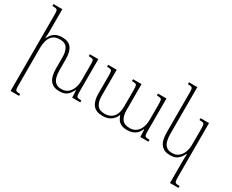

<svg xmlns="http://www.w3.org/2000/svg" viewBox="-137 -1265 2459 2035"><g transform="rotate(30 1092.5 -247.5)"><path d="M735 -95Q735 -62 738.5 -46.5Q742 -31 755.5 -27Q769 -23 798 -23V0H699L695 -89H691Q676 -59 657.5 -36.5Q639 -14 612.5 -2Q586 10 545 10Q470 10 433 -37Q396 -84 396 -184V-320Q396 -387 371 -428.5Q346 -470 279 -470Q224 -470 193.5 -443Q163 -416 151.5 -374Q140 -332 140 -287V170Q140 204 143.5 219Q147 234 160 238Q173 242 202 242V265H98V-665Q98 -699 94.5 -714Q91 -729 76.5 -733Q62 -737 31 -737V-760H140V-490Q140 -469 139 -448Q138 -427 136 -407H141Q168 -462 204 -482Q240 -502 289 -502Q367 -502 402 -456.5Q437 -411 437 -316V-184Q437 -137 447.5 -100Q458 -63 483 -42Q508 -21 553 -21Q601 -21 632 -47Q663 -73 678.5 -114.5Q694 -156 694 -205V-397Q694 -431 691 -446Q688 -461 674.5 -465Q661 -469 631 -469V-492H735Z M1465 -492H1569V-94Q1569 -62 1572.5 -46.5Q1576 -31 1589.5 -27Q1603 -23 1632 -23V0H1533L1529 -91H1524Q1511 -57 1489 -35.5Q1467 -14 1438 -3.5Q1409 7 1374 7Q1329 7 1301 -6.5Q1273 -20 1257.5 -42.5Q1242 -65 1233 -93H1230Q1219 -65 1198 -42Q1177 -19 1146 -6Q1115 7 1072 7Q992 7 955 -39.5Q918 -86 918 -175V-398Q918 -431 914.5 -446Q911 -461 898 -465Q885 -469 855 -469V-492H960V-175Q960 -103 987.5 -63.5Q1015 -24 1079 -24Q1130 -24 1162 -46Q1194 -68 1208.5 -106Q1223 -144 1223 -190V-397Q1223 -431 1219.5 -446Q1216 -461 1203 -465Q1190 -469 1160 -469V-492H1264V-175Q1264 -103 1291.5 -64Q1319 -25 1386 -25Q1434 -25 1465.5 -50Q1497 -75 1512.5 -116Q1528 -157 1528 -205V-397Q1528 -431 1524.5 -446Q1521 -461 1508 -465Q1495 -469 1465 -469Z M2049 265V-10Q2049 -31 2050 -50.5Q2051 -70 2052 -89H2047Q2032 -59 2013 -36.5Q1994 -14 1967.5 -2Q1941 10 1900 10Q1825 10 1788 -37Q1751 -84 1751 -184V-665Q1751 -699 1747.5 -714Q1744 -729 1731.5 -733Q1719 -737 1690 -737V-760H1792V-184Q1792 -137 1802.5 -100Q1813 -63 1838 -42Q1863 -21 1908 -21Q1956 -21 1987 -47Q2018 -73 2033.5 -114.5Q2049 -156 2049 -205V-397Q2049 -431 2045.5 -446Q2042 -461 2029 -465Q2016 -469 1986 -469V-492H2090V170Q2090 203 2094 218.5Q2098 234 2111 238Q2124 242 2153 242V265Z"/></g></svg>

Font: Noto Serif Armenian ExtraLight
Style: Regular
Weight: 250
Version: Version 2.007